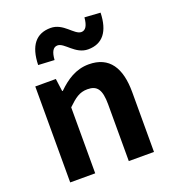

<svg xmlns="http://www.w3.org/2000/svg" viewBox="-149 -943 939 1053"><g transform="rotate(-20 320.5 -416.5)"><path d="M422 -652C507 -652 551 -710 554 -818L462 -824C458 -777 444 -754 419 -754C378 -754 342 -833 267 -833C182 -833 137 -777 134 -665L228 -660C231 -707 245 -730 270 -730C311 -730 347 -652 422 -652ZM199 -560H79V0H225V-385C268 -426 295 -448 342 -448C398 -448 421 -418 421 -331V0H568V-349C568 -490 516 -574 395 -574C319 -574 262 -534 213 -486H209Z"/></g></svg>

Font: Spoqa Han Sans Neo Bold
Style: Bold
Weight: 700
Designer: [Spoqa Han Sans Neo] Dong-huui Kim  Younghwa Kang  Yujin Lee  [Noto Sans] Ryoko NISHIZUKA  (kana & ideographs); Paul D. 
Foundry: Spoqa (http://www.spoqa-han-sans.com)
Version: Version 1.100;hotconv 1.0.109;makeotfexe 2.5.65596